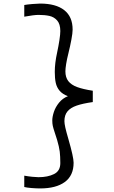

<svg xmlns="http://www.w3.org/2000/svg" viewBox="-20 -860 640 1076"><path d="M116 188V124.5Q138.5 128.5 161 130.8Q183.5 133 196 133Q247.5 133 282.8 115.5Q318 98 318 54Q318 16.5 314.8 -10.2Q311.5 -37 300 -76Q291.5 -104.5 287 -116.5Q279 -140.5 276 -153.8Q273 -167 273 -185Q273 -205.5 282 -232.8Q291 -260 310.8 -284.5Q330.5 -309 360.5 -321Q330 -332.5 314 -351.5Q298 -370.5 292.5 -395.5Q287 -420.5 287 -457Q287 -506 300 -565Q308 -602 313 -635.2Q318 -668.5 318 -686Q318 -725 300.5 -745Q283 -765 257 -770.8Q231 -776.5 196 -776.5Q171 -776.5 116 -766.5V-832Q132.5 -835 161.8 -837.5Q191 -840 205 -840Q293 -840 340 -803.2Q387 -766.5 387 -694Q387 -675 380 -637.5Q373 -600 363.5 -562Q355 -528.5 350.8 -502Q346.5 -475.5 346.5 -460Q346.5 -426.5 362.8 -405.5Q379 -384.5 412 -372.2Q445 -360 500 -351.5V-288Q443.5 -280 409.5 -268.2Q375.5 -256.5 358.2 -235.8Q341 -215 341 -181Q341 -168 346.2 -144.5Q351.5 -121 363.5 -80Q392.5 20.5 392.5 52Q392.5 124 343.2 160Q294 196 205 196Q183.5 196 156.5 193.8Q129.5 191.5 116 188Z"/></svg>

Font: JuliaMono Light
Style: Regular
Weight: 300
Monospace: yes
Designer: cormullion
Foundry: corm
Version: Version 0.054; ttfautohint (v1.8.4)